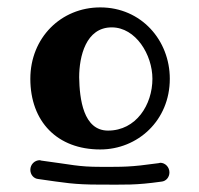

<svg xmlns="http://www.w3.org/2000/svg" viewBox="-20 -737 538 519"><path d="M439 -524C439 -628 362 -717 251 -717C145 -717 62 -635 62 -524C62 -408 135 -333 251 -333C352 -333 439 -411 439 -524ZM392 -524C392 -454 348 -384 272 -384C205 -384 195 -470 194 -528C194 -584 212 -663 282 -663C347 -663 392 -589 392 -524ZM438 -271C438 -285 427 -297 413 -297C412 -297 410 -296 409 -296C330 -285 314 -286 251 -286C191 -286 175 -292 91 -303C90 -303 89 -304 88 -304C73 -304 62 -292 62 -278C62 -265 71 -254 84 -253C155 -243 179 -238 249 -238C320 -238 345 -236 416 -246C429 -247 438 -258 438 -271Z"/></svg>

Font: Ribeye
Style: Regular
Weight: 400
Designer: Astigmatic (AOETI)
Foundry: Astigmatic (AOETI)
Version: Version 1.000